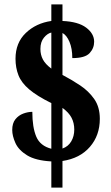

<svg xmlns="http://www.w3.org/2000/svg" viewBox="-20 -780 506 879"><path d="M215 -41Q143 -45 104 -69Q65 -93 50.5 -125.5Q36 -158 36 -185Q36 -216 50.5 -234Q65 -252 86.5 -260Q108 -268 128 -268Q128 -197 146 -154.5Q164 -112 215 -99V-308Q150 -340 114 -370.5Q78 -401 64.5 -435.5Q51 -470 51 -511Q51 -584 98 -629Q145 -674 215 -684V-760H266V-684Q338 -681 374.5 -653.5Q411 -626 411 -589Q411 -559 390 -536.5Q369 -514 311 -514Q311 -558 298 -588.5Q285 -619 266 -629V-437Q308 -415 347 -389Q386 -363 411.5 -326.5Q437 -290 437 -236Q437 -160 391.5 -107.5Q346 -55 266 -43V79H215ZM215 -631Q197 -627 181 -607.5Q165 -588 165 -556Q165 -529 176.5 -507.5Q188 -486 215 -466ZM266 -100Q292 -109 306 -132.5Q320 -156 320 -187Q320 -217 307.5 -241Q295 -265 266 -286Z"/></svg>

Font: Noto Serif Tamil ExtraCondensed Black
Style: Regular
Weight: 900
Width: 2
Designer: Indian Type Foundry, Tom Grace, and the Monotype Design Team
Foundry: Monotype Imaging Inc.
Version: Version 2.004; ttfautohint (v1.8.4.7-5d5b)